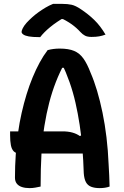

<svg xmlns="http://www.w3.org/2000/svg" viewBox="-20 -960 640 988"><path d="M32 -284H302Q330 -284 352 -278Q374 -272 391 -260L422 -274V-170H83Q62 -170 51 -181Q40 -192 36 -213Q32 -234 32 -264ZM189 0Q175 3 161 5.5Q147 8 132 8Q110 8 93 2.5Q76 -3 66.5 -15Q57 -27 57 -46Q57 -106 61 -163.5Q65 -221 72.5 -275Q80 -329 91.5 -379.5Q103 -430 117 -475.5Q131 -521 148 -562Q165 -603 184 -638Q203 -673 225 -702Q239 -706 255 -708Q271 -710 287 -710Q333 -710 361.5 -698Q390 -686 409.5 -658.5Q429 -631 446 -586Q464 -545 479.5 -493Q495 -441 507.5 -380.5Q520 -320 528 -253Q536 -186 539 -113Q541 -86 542 -57.5Q543 -29 544 0Q533 4 520 6Q507 8 493 8Q467 8 449 1Q431 -6 422 -23Q413 -40 411 -69Q409 -134 404 -196Q399 -258 390 -317Q381 -376 368.5 -431Q356 -486 338 -537Q320 -588 297 -636L332 -611H276L313 -636Q287 -588 267.5 -538Q248 -488 233.5 -432.5Q219 -377 208.5 -312Q198 -247 193.5 -170Q189 -93 189 0ZM253 -940Q262 -940 269.5 -940Q277 -940 285.5 -940Q294 -940 301 -940Q328 -940 348.5 -935.5Q369 -931 397 -912Q415 -900 432 -886.5Q449 -873 465 -857.5Q481 -842 495.5 -823Q510 -804 523 -782Q507 -776 490.5 -773Q474 -770 451 -770Q430 -770 417.5 -776.5Q405 -783 394 -795Q374 -817 349 -835Q324 -853 277 -876L334 -862Q317 -862 300 -862Q283 -862 266 -862L322 -877Q270 -847 237.5 -820Q205 -793 187 -769H181Q148 -769 128.5 -772.5Q109 -776 100 -782.5Q91 -789 91 -796Q91 -802 97 -814.5Q103 -827 117 -843Q130 -857 145.5 -871Q161 -885 178.5 -897.5Q196 -910 214.5 -921Q233 -932 253 -940Z"/></svg>

Font: Recursive Monospace Casual SemiBold
Style: Regular
Weight: 600
Version: Version 1.047